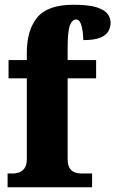

<svg xmlns="http://www.w3.org/2000/svg" viewBox="-20 -789 486 809"><path d="M12 0V-58H37Q45 -58 58.5 -62Q72 -66 82.5 -79Q93 -92 93 -120V-459H16V-536H93V-567Q93 -662 137 -715.5Q181 -769 290 -769Q356 -769 389.5 -757.5Q423 -746 434.5 -729Q446 -712 446 -694Q446 -675 437 -658Q428 -641 403 -630.5Q378 -620 331 -620Q331 -635 328.5 -655.5Q326 -676 319.5 -691.5Q313 -707 301 -707Q284 -707 274.5 -682Q265 -657 265 -589V-536H385V-459H265V-120Q265 -92 274.5 -79Q284 -66 297.5 -62Q311 -58 321 -58H368V0Z"/></svg>

Font: Noto Serif Condensed Black
Style: Regular
Weight: 900
Width: 3
Designer: Monotype Design Team
Foundry: Monotype Imaging Inc.
Version: Version 2.015; ttfautohint (v1.8.4.7-5d5b)